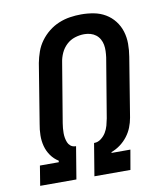

<svg xmlns="http://www.w3.org/2000/svg" viewBox="-83 -813 766 882"><g transform="rotate(-10 300.0 -371.5)"><path d="M33 0 48 -92H136L137 -99Q116 -112 101.5 -132.5Q87 -153 80.5 -177.5Q74 -202 74.5 -228.5Q75 -255 80 -281L125 -557Q130 -583 139 -608.5Q148 -634 164.5 -656.5Q181 -679 203 -696.5Q225 -714 250.5 -724.5Q276 -735 302.5 -739Q329 -743 355 -743Q385 -743 414 -737.5Q443 -732 467.5 -717.5Q492 -703 509.5 -680.5Q527 -658 535.5 -630.5Q544 -603 544 -573Q544 -543 539 -513L494 -237Q490 -214 481.5 -192.5Q473 -171 458.5 -152Q444 -133 424.5 -118.5Q405 -104 383 -96L382 -92H470L454 0H286L311 -151H313Q329 -151 343.5 -162Q358 -173 367 -188Q376 -203 380.5 -219.5Q385 -236 388 -252L434 -528Q436 -543 436.5 -558Q437 -573 434.5 -587Q432 -601 425 -613.5Q418 -626 407 -634.5Q396 -643 382 -647Q368 -651 353 -651Q353 -651 353 -651Q353 -651 353 -651Q331 -651 309 -644Q287 -637 270 -621Q253 -605 243.5 -584Q234 -563 231 -542L185 -266Q183 -254 182 -242.5Q181 -231 181 -219.5Q181 -208 183 -197Q185 -186 189 -176Q193 -166 201.5 -159Q210 -152 222 -151H227L202 0Z"/></g></svg>

Font: Iosevka Curly Slab SmBdExObl
Style: Regular
Weight: 600
Width: 7
Italic angle: -9°
Monospace: yes
Designer: Belleve Invis
Foundry: Belleve Invis
Version: Version 11.1.0; ttfautohint (v1.8.3)